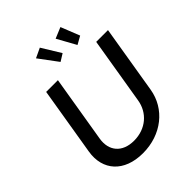

<svg xmlns="http://www.w3.org/2000/svg" viewBox="-265 -1110 1269 1269"><g transform="rotate(-45 369.0 -476.0)"><path d="M362.6 -800.1 413.4 -831.7 332.4 -963.8 264.6 -931.8ZM521 -800.1 577.4 -831.7 524.9 -963.8 448.2 -931.8ZM622.9 -727.3 545.1 -257.8C529.1 -159.1 449.2 -88.1 338.4 -88.1C227.6 -88.1 171.2 -159.1 187.1 -257.8L264.9 -727.3H155.2L76 -248.9C50.8 -96.2 146.7 12.1 321.4 12.1C495.7 12.1 628.6 -96.2 653.8 -248.9L733 -727.3Z"/></g></svg>

Font: TID UI Medium
Style: Italic
Weight: 500
Italic angle: -9.39999°
Designer: The TID Project Authors
Foundry: Bakken & Bæck
Version: Version 1.001;hotconv 1.0.109;makeotfexe 2.5.65596